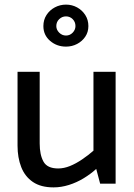

<svg xmlns="http://www.w3.org/2000/svg" viewBox="-20 -796 581 832"><path d="M385 -485V-143Q362 -123 335.5 -105Q309 -87 283 -76.5Q257 -66 232 -66Q185 -66 168.5 -95.5Q152 -125 152 -174V-485H56V-165Q56 -113 72 -72Q88 -31 122.5 -7.5Q157 16 212 16Q245 16 278.5 5.5Q312 -5 342.5 -23.5Q373 -42 397 -64L414 0H481V-485ZM266 -776Q240 -776 217.5 -764Q195 -752 181.5 -731Q168 -710 168 -683Q168 -644 197 -619Q226 -594 266 -594Q292 -594 314 -605.5Q336 -617 349.5 -637Q363 -657 363 -683Q363 -710 349.5 -731Q336 -752 314 -764Q292 -776 266 -776ZM266 -642Q249 -642 236.5 -654.5Q224 -667 224 -683Q224 -701 236.5 -713Q249 -725 266 -725Q283 -725 295 -713Q307 -701 307 -683Q307 -667 295 -654.5Q283 -642 266 -642Z"/></svg>

Font: Catamaran Medium
Style: Regular
Weight: 500
Designer: Pria Ravichandran
Version: Version 2.000